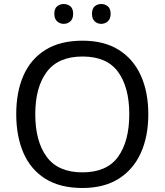

<svg xmlns="http://www.w3.org/2000/svg" viewBox="-20 -928 821 958"><path d="M720 -358Q720 -247 682.5 -164.5Q645 -82 572 -36Q499 10 391 10Q280 10 206.5 -36Q133 -82 97 -165Q61 -248 61 -359Q61 -469 97 -551Q133 -633 206.5 -679Q280 -725 392 -725Q499 -725 572 -679.5Q645 -634 682.5 -551.5Q720 -469 720 -358ZM156 -358Q156 -223 213 -145.5Q270 -68 391 -68Q513 -68 569 -145.5Q625 -223 625 -358Q625 -493 569 -569.5Q513 -646 392 -646Q271 -646 213.5 -569.5Q156 -493 156 -358ZM251 -859Q251 -885 265 -896.5Q279 -908 298 -908Q317 -908 331 -896.5Q345 -885 345 -859Q345 -834 331 -821.5Q317 -809 298 -809Q279 -809 265 -821.5Q251 -834 251 -859ZM439 -859Q439 -885 452.5 -896.5Q466 -908 485 -908Q504 -908 518 -896.5Q532 -885 532 -859Q532 -834 518 -821.5Q504 -809 485 -809Q466 -809 452.5 -821.5Q439 -834 439 -859Z"/></svg>

Font: Noto Sans Adlam Unjoined
Style: Regular
Weight: 400
Designer: Mark Jamra, Neil Patel
Foundry: JamraPatel LLC
Version: Version 3.001